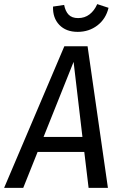

<svg xmlns="http://www.w3.org/2000/svg" viewBox="-50 -914 590 934"><path d="M360 -175H133L63 0H-30L263 -689H376L475 0H381ZM351 -248 308 -613 162 -248ZM208 -882 262 -890Q268 -859 284 -842.5Q300 -826 330 -826Q362 -826 385.5 -844Q409 -862 423 -894L478 -876Q465 -822 424 -790.5Q383 -759 328 -759Q271 -759 238.5 -793Q206 -827 208 -882Z"/></svg>

Font: Fira Sans Condensed
Style: Italic
Weight: 400
Width: 3
Italic angle: -8°
Designer: bBox Type GmbH & Carrois Corporate GbR & Edenspiekermann AG
Foundry: bBox Type GmbH & Carrois Corporate GbR & Edenspiekermann AG
Version: Version 4.301